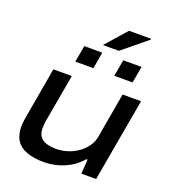

<svg xmlns="http://www.w3.org/2000/svg" viewBox="-160 -1015 1018 1144"><g transform="rotate(20 349.0 -442.5)"><path d="M249 12Q185 12 140.5 -4.5Q96 -21 74 -55Q52 -89 52 -142Q52 -156 53.5 -171Q55 -186 58 -201L115 -527H232L177 -216Q176 -206 175 -196.5Q174 -187 174 -178Q174 -143 189 -123Q204 -103 230.5 -95Q257 -87 292 -87Q327 -87 361.5 -97.5Q396 -108 426 -128.5Q456 -149 477 -177.5Q498 -206 504 -241L554 -527H671L578 0H484L491 -91H483Q448 -51 408 -29Q368 -7 327.5 2.5Q287 12 249 12ZM222 -615 241 -720H355L337 -615ZM469 -615 488 -720H604L585 -615ZM343 -764 460 -897H600V-892L444 -764Z"/></g></svg>

Font: Archivo Expanded Medium
Style: Italic
Weight: 500
Width: 7
Italic angle: -10°
Designer: Hector Gatti
Foundry: Omnibus-Type
Version: Version 2.001